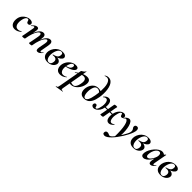

<svg xmlns="http://www.w3.org/2000/svg" viewBox="363 -2416 4384 4384"><g transform="rotate(45 2555.0 -224.0)"><path d="M160 13Q115 13 86.5 -6Q58 -25 43 -56Q28 -87 25 -125Q22 -163 29 -202Q40 -262 75.5 -306Q111 -350 159 -374.5Q207 -399 253 -399Q276 -399 298 -392.5Q320 -386 334.5 -371Q349 -356 347 -332Q346 -312 332.5 -299.5Q319 -287 296 -287Q269 -287 259 -301.5Q249 -316 246 -332Q242 -347 235 -359Q228 -371 209 -371Q189 -371 171.5 -354Q154 -337 142 -307Q130 -277 123 -237Q114 -182 120.5 -136Q127 -90 151.5 -63Q176 -36 221 -36Q242 -36 267.5 -45.5Q293 -55 309 -67Q311 -69 315 -65Q319 -61 317 -58Q280 -21 238.5 -4Q197 13 160 13Z M897 9Q863 9 854 -16Q845 -41 853 -89L883 -248Q891 -296 885 -319Q879 -342 859 -342Q835 -342 806 -305.5Q777 -269 750 -196Q723 -123 705 -12L687 -13Q707 -135 741 -221.5Q775 -308 819 -353.5Q863 -399 911 -399Q950 -399 966.5 -367Q983 -335 970 -267L938 -89Q933 -61 937.5 -51.5Q942 -42 951 -42Q962 -42 974.5 -52Q987 -62 1003 -77Q1007 -81 1011 -77Q1015 -73 1011 -69Q980 -32 953 -11.5Q926 9 897 9ZM427 8Q408 8 401 5.5Q394 3 394 0Q394 -4 399.5 -26Q405 -48 409 -74L450 -297Q459 -346 435 -346Q425 -346 410.5 -336Q396 -326 377 -306Q374 -302 370 -306.5Q366 -311 369 -315Q405 -358 434 -376.5Q463 -395 491 -395Q523 -395 533 -372.5Q543 -350 535 -309L483 -12Q478 8 427 8ZM649 8Q630 8 623 5.5Q616 3 616 0Q616 -4 621.5 -26Q627 -48 631 -74L664 -250Q673 -299 665 -320.5Q657 -342 637 -342Q611 -342 581.5 -303Q552 -264 526 -190.5Q500 -117 483 -12L465 -13Q484 -132 517.5 -218.5Q551 -305 595.5 -352Q640 -399 690 -399Q728 -399 745.5 -368Q763 -337 751 -269L705 -12Q702 8 649 8Z M1223 14Q1153 14 1115 -16Q1077 -46 1066 -92.5Q1055 -139 1065 -188Q1077 -243 1109.5 -291Q1142 -339 1193.5 -369Q1245 -399 1312 -399Q1372 -399 1401 -374.5Q1430 -350 1424 -318Q1418 -285 1377.5 -254Q1337 -223 1272 -209L1287 -220Q1351 -220 1386.5 -190.5Q1422 -161 1413 -113Q1408 -85 1385 -55.5Q1362 -26 1321.5 -6Q1281 14 1223 14ZM1247 -4Q1282 -4 1299.5 -27.5Q1317 -51 1322 -84Q1328 -121 1318.5 -143.5Q1309 -166 1288 -177Q1267 -188 1237 -188Q1228 -188 1218.5 -187.5Q1209 -187 1198 -185Q1191 -184 1189.5 -192Q1188 -200 1195 -201Q1241 -212 1268.5 -225.5Q1296 -239 1310.5 -259Q1325 -279 1329 -309Q1335 -351 1320 -366.5Q1305 -382 1282 -382Q1251 -382 1226 -359Q1201 -336 1184 -298Q1167 -260 1159 -216Q1150 -163 1156.5 -114Q1163 -65 1185.5 -34.5Q1208 -4 1247 -4Z M1625 12Q1567 12 1534.5 -17Q1502 -46 1492.5 -91Q1483 -136 1492 -185Q1500 -224 1521 -262.5Q1542 -301 1574 -331.5Q1606 -362 1647 -380.5Q1688 -399 1735 -399Q1776 -399 1796.5 -385Q1817 -371 1815 -345Q1812 -319 1788 -295Q1764 -271 1724.5 -252Q1685 -233 1636.5 -219.5Q1588 -206 1538 -201L1540 -214Q1611 -225 1659 -250.5Q1707 -276 1714 -324Q1718 -346 1709.5 -359Q1701 -372 1683 -372Q1660 -372 1641.5 -351.5Q1623 -331 1609.5 -296Q1596 -261 1589 -218Q1581 -167 1588 -125Q1595 -83 1619 -57.5Q1643 -32 1684 -32Q1703 -32 1727.5 -39Q1752 -46 1774 -63Q1776 -65 1779.5 -61Q1783 -57 1781 -55Q1743 -18 1702.5 -3Q1662 12 1625 12Z M1755 275Q1752 276 1750.5 270Q1749 264 1753 263Q1773 258 1782.5 251.5Q1792 245 1797 229.5Q1802 214 1807 185L1909 -386Q1909 -389 1921 -395.5Q1933 -402 1949.5 -412Q1966 -422 1979.5 -435.5Q1993 -449 1997 -464Q1999 -468 2004 -467Q2009 -466 2008 -462L1895 178Q1888 217 1897.5 227Q1907 237 1942 233Q1946 233 1948 238Q1950 243 1945 244ZM1967 1Q1942 1 1917.5 -2Q1893 -5 1879 -8L1889 -70Q1910 -54 1937 -41.5Q1964 -29 2004 -29Q2038 -29 2061 -54.5Q2084 -80 2098.5 -123Q2113 -166 2119 -220Q2123 -252 2117.5 -280Q2112 -308 2093.5 -326Q2075 -344 2038 -344Q1994 -344 1947 -322.5Q1900 -301 1842 -260Q1838 -256 1834.5 -261Q1831 -266 1835 -270Q1899 -323 1969.5 -358Q2040 -393 2107 -393Q2167 -393 2193 -357Q2219 -321 2209 -253Q2202 -202 2178.5 -156Q2155 -110 2121.5 -74.5Q2088 -39 2048 -19Q2008 1 1967 1Z M2400 14Q2348 14 2317 -5Q2286 -24 2271.5 -55Q2257 -86 2255 -122Q2253 -158 2259 -192Q2268 -241 2293.5 -286.5Q2319 -332 2362.5 -362Q2406 -392 2468 -392Q2498 -392 2524 -385.5Q2550 -379 2572 -365L2550 -327Q2534 -349 2510.5 -360.5Q2487 -372 2461 -372Q2431 -372 2410.5 -355.5Q2390 -339 2377.5 -309Q2365 -279 2357 -239Q2350 -204 2350 -163.5Q2350 -123 2357 -87.5Q2364 -52 2379.5 -29.5Q2395 -7 2420 -7Q2455 -7 2484 -59Q2513 -111 2532 -220Q2537 -248 2543 -293.5Q2549 -339 2552 -393.5Q2555 -448 2552 -502Q2549 -556 2536 -601Q2523 -646 2497 -673.5Q2471 -701 2428 -701Q2400 -701 2374 -688Q2371 -686 2367 -690.5Q2363 -695 2366 -697Q2375 -703 2398 -716Q2421 -729 2460 -729Q2512 -729 2547.5 -700Q2583 -671 2604 -622.5Q2625 -574 2633.5 -513Q2642 -452 2640.5 -387Q2639 -322 2629 -262Q2612 -159 2578.5 -98.5Q2545 -38 2499.5 -12Q2454 14 2400 14Z M2708 13Q2683 13 2660 -4.5Q2637 -22 2641 -54Q2643 -70 2653.5 -83Q2664 -96 2684 -96Q2705 -96 2713.5 -85Q2722 -74 2725.5 -59Q2729 -44 2733 -33Q2737 -22 2749 -22Q2768 -22 2781.5 -43Q2795 -64 2804.5 -97.5Q2814 -131 2820 -166Q2827 -210 2823 -252.5Q2819 -295 2802.5 -322.5Q2786 -350 2756 -350Q2735 -350 2716 -339Q2697 -328 2689 -319Q2687 -318 2682.5 -321Q2678 -324 2680 -327Q2713 -371 2743.5 -385Q2774 -399 2799 -399Q2834 -399 2854.5 -379.5Q2875 -360 2884 -328Q2893 -296 2893 -258Q2893 -220 2886 -184Q2874 -119 2844.5 -75Q2815 -31 2778 -9Q2741 13 2708 13ZM2953 8Q2934 8 2927.5 5.5Q2921 3 2921 0Q2921 -4 2927 -26Q2933 -48 2937 -74L2990 -374Q2995 -394 3045 -394Q3065 -394 3071 -391Q3077 -388 3077 -386Q3077 -384 3074 -373Q3071 -362 3067.5 -346Q3064 -330 3061 -312L3008 -12Q3005 8 2953 8ZM2843 -181 2846 -205H3159L3155 -181ZM3199 13Q3164 13 3143 -6.5Q3122 -26 3113 -58Q3104 -90 3104 -128Q3104 -166 3111 -202Q3124 -267 3153.5 -311Q3183 -355 3219.5 -377Q3256 -399 3289 -399Q3315 -399 3337 -381.5Q3359 -364 3356 -332Q3355 -316 3344.5 -303Q3334 -290 3314 -290Q3293 -290 3284 -301Q3275 -312 3271.5 -327Q3268 -342 3264 -353Q3260 -364 3248 -364Q3229 -364 3215.5 -343Q3202 -322 3192.5 -289Q3183 -256 3177 -220Q3170 -176 3174 -133.5Q3178 -91 3194.5 -63.5Q3211 -36 3241 -36Q3262 -36 3280.5 -48Q3299 -60 3308 -67Q3310 -69 3314.5 -65.5Q3319 -62 3317 -58Q3283 -16 3253.5 -1.5Q3224 13 3199 13Z M3332 281Q3306 281 3287.5 268.5Q3269 256 3274 221Q3282 175 3332 175Q3353 175 3370 184.5Q3387 194 3405 198Q3423 202 3446 186Q3468 171 3498 134.5Q3528 98 3560 51.5Q3592 5 3620.5 -43Q3649 -91 3669 -130.5Q3689 -170 3694 -191Q3703 -227 3698.5 -248.5Q3694 -270 3684.5 -284Q3675 -298 3666 -311Q3657 -324 3657 -345Q3657 -368 3673 -382Q3689 -396 3715 -396Q3740 -396 3754 -378.5Q3768 -361 3768 -326Q3768 -294 3751.5 -245.5Q3735 -197 3706.5 -140Q3678 -83 3641 -24Q3604 35 3563 89.5Q3522 144 3480 187.5Q3438 231 3400 256Q3362 281 3332 281ZM3511 135Q3516 -94 3488 -216.5Q3460 -339 3410 -339Q3397 -339 3385 -330Q3373 -321 3365 -308Q3363 -304 3357.5 -305.5Q3352 -307 3353 -311Q3371 -349 3406 -372Q3441 -395 3469 -395Q3502 -395 3527 -362.5Q3552 -330 3568 -273Q3584 -216 3590 -142Q3596 -68 3591 16Z M3991 14Q3921 14 3883 -16Q3845 -46 3834 -92.5Q3823 -139 3833 -188Q3845 -243 3877.5 -291Q3910 -339 3961.5 -369Q4013 -399 4080 -399Q4140 -399 4169 -374.5Q4198 -350 4192 -318Q4186 -285 4145.5 -254Q4105 -223 4040 -209L4055 -220Q4119 -220 4154.5 -190.5Q4190 -161 4181 -113Q4176 -85 4153 -55.5Q4130 -26 4089.5 -6Q4049 14 3991 14ZM4015 -4Q4050 -4 4067.5 -27.5Q4085 -51 4090 -84Q4096 -121 4086.5 -143.5Q4077 -166 4056 -177Q4035 -188 4005 -188Q3996 -188 3986.5 -187.5Q3977 -187 3966 -185Q3959 -184 3957.5 -192Q3956 -200 3963 -201Q4009 -212 4036.5 -225.5Q4064 -239 4078.5 -259Q4093 -279 4097 -309Q4103 -351 4088 -366.5Q4073 -382 4050 -382Q4019 -382 3994 -359Q3969 -336 3952 -298Q3935 -260 3927 -216Q3918 -163 3924.5 -114Q3931 -65 3953.5 -34.5Q3976 -4 4015 -4Z M4316 13Q4282 13 4262.5 -11.5Q4243 -36 4251 -91Q4258 -142 4285.5 -195.5Q4313 -249 4353.5 -295.5Q4394 -342 4439.5 -370.5Q4485 -399 4527 -399Q4547 -399 4568 -391.5Q4589 -384 4604.5 -367.5Q4620 -351 4622 -324L4562 -357Q4579 -359 4597.5 -373Q4616 -387 4629 -407Q4631 -410 4636.5 -408Q4642 -406 4641 -404L4583 -89Q4574 -42 4594 -42Q4604 -42 4618 -51.5Q4632 -61 4648 -77Q4651 -80 4655 -76Q4659 -72 4656 -69Q4625 -32 4597.5 -11.5Q4570 9 4544 9Q4512 9 4500.5 -14.5Q4489 -38 4497 -89L4522 -229L4543 -246Q4519 -164 4481 -106Q4443 -48 4400 -17.5Q4357 13 4316 13ZM4380 -60Q4404 -60 4428 -79Q4452 -98 4472.5 -128Q4493 -158 4507.5 -191.5Q4522 -225 4527 -253Q4535 -298 4521 -324Q4507 -350 4477 -350Q4449 -350 4422 -327Q4395 -304 4374 -264Q4353 -224 4344 -172Q4334 -109 4346 -84.5Q4358 -60 4380 -60Z M4868 14Q4798 14 4760 -16Q4722 -46 4711 -92.5Q4700 -139 4710 -188Q4722 -243 4754.5 -291Q4787 -339 4838.5 -369Q4890 -399 4957 -399Q5017 -399 5046 -374.5Q5075 -350 5069 -318Q5063 -285 5022.5 -254Q4982 -223 4917 -209L4932 -220Q4996 -220 5031.5 -190.5Q5067 -161 5058 -113Q5053 -85 5030 -55.5Q5007 -26 4966.5 -6Q4926 14 4868 14ZM4892 -4Q4927 -4 4944.5 -27.5Q4962 -51 4967 -84Q4973 -121 4963.5 -143.5Q4954 -166 4933 -177Q4912 -188 4882 -188Q4873 -188 4863.5 -187.5Q4854 -187 4843 -185Q4836 -184 4834.5 -192Q4833 -200 4840 -201Q4886 -212 4913.5 -225.5Q4941 -239 4955.5 -259Q4970 -279 4974 -309Q4980 -351 4965 -366.5Q4950 -382 4927 -382Q4896 -382 4871 -359Q4846 -336 4829 -298Q4812 -260 4804 -216Q4795 -163 4801.5 -114Q4808 -65 4830.5 -34.5Q4853 -4 4892 -4Z"/></g></svg>

Font: Cormorant Garamond Light
Style: Italic
Weight: 300
Italic angle: -10°
Designer: Christian Thalmann (Catharsis Fonts)
Foundry: Catharsis Fonts
Version: Version 4.001